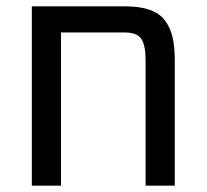

<svg xmlns="http://www.w3.org/2000/svg" viewBox="-20 -584 650 604"><path d="M374 -564Q420.4 -564 451.4 -553Q482.4 -542 499.3 -519Q516.1 -496.1 522.9 -466.6Q529.8 -437 529.8 -395V0H438V-395Q438 -440.9 424.8 -461.4Q411.6 -481.9 371.1 -481.9H171.9V0H80.1V-564Z"/></svg>

Font: FiraGO
Style: Regular
Weight: 400
Designer: bBox Type
Foundry: bBox Type GmbH
Version: Version 1.001;PS 001.001;hotconv 1.0.88;makeotf.lib2.5.64775